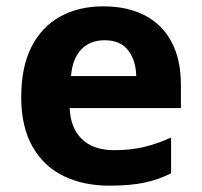

<svg xmlns="http://www.w3.org/2000/svg" viewBox="-20 -576 637 606"><path d="M306 -556Q382 -556 437 -527.5Q492 -499 521.5 -443.5Q551 -388 551 -308V-235H200Q202 -173 238 -137.5Q274 -102 341 -102Q392 -102 434 -112Q476 -122 520 -142V-29Q480 -9 435.5 0.5Q391 10 325 10Q244 10 181.5 -20Q119 -50 83 -112.5Q47 -175 47 -269Q47 -365 79.5 -428.5Q112 -492 170.5 -524Q229 -556 306 -556ZM310 -449Q265 -449 237 -420.5Q209 -392 204 -336H410Q409 -385 384.5 -417Q360 -449 310 -449Z"/></svg>

Font: Noto Sans Cherokee
Style: Regular
Weight: 400
Designer: Monotype Design Team
Foundry: Monotype Imaging Inc.
Version: Version 2.001